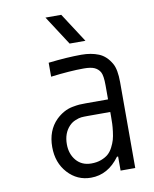

<svg xmlns="http://www.w3.org/2000/svg" viewBox="-99 -991 864 1075"><g transform="rotate(-10 333.5 -453.5)"><path d="M432.3 -750H342.4L234.4 -916.7H324.2ZM500 -333.3H372.4Q348.3 -333.3 335 -332Q321.6 -330.7 301.4 -322.6Q281.2 -314.5 265.6 -298.2Q229.2 -259.8 229.2 -197.3Q229.2 -141.9 260.7 -104.8Q292.3 -67.7 346.4 -67.7Q377.6 -67.7 402 -76.8Q426.4 -85.9 442.4 -99.6Q458.3 -113.3 469.7 -135.4Q481.1 -157.6 486.7 -176.8Q492.2 -196 495.4 -222.7Q498.7 -249.3 499.3 -266.3Q500 -283.2 500 -306.6ZM395.8 -677.1Q451.8 -677.1 494.1 -659.8Q536.5 -642.6 563.8 -594.4Q583.3 -559.9 583.3 -487.6V0H500V-80.1H493.5Q427.7 10.4 330.7 10.4Q252.6 10.4 199.2 -48.2Q145.8 -106.8 145.8 -196Q145.8 -289.7 203.1 -347Q224 -367.2 247.4 -380.2Q270.8 -393.2 296.5 -398.1Q322.3 -403 336.9 -404Q351.6 -404.9 373.7 -404.9H500V-484.4Q500 -541 488.3 -561.2Q477.2 -580.1 456.7 -589.5Q436.2 -599 395.8 -599Q317.7 -599 208.3 -585.3V-664.7Q315.8 -677.1 395.8 -677.1Z"/></g></svg>

Font: Monoid
Style: Regular
Weight: 400
Width: 4
Monospace: yes
Designer: Andreas Larsen (@larsenwork)
Version: Version 0.61